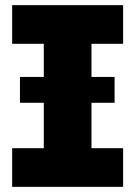

<svg xmlns="http://www.w3.org/2000/svg" viewBox="-20 -727 526 747"><path d="M27.3 -707H459V-556.6H335.9V-427.7H425.8V-327.1H335.9V-150.4H459V0H27.3V-150.4H150.4V-327.1H57.6V-427.7H150.4V-556.6H27.3Z"/></svg>

Font: Pretendard GOV Black
Style: Regular
Weight: 900
Designer: Base glyphs from Inter by Rasmus Andersson; Hangeul glyphs from Noto Sans CJK(Source Han Sans) by Jang Soo-young and Kan
Foundry: Kil Hyung-jin
Version: Version 1.309